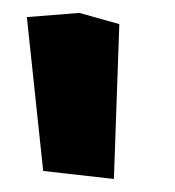

<svg xmlns="http://www.w3.org/2000/svg" viewBox="-20 -716 267 293"><path d="M153.8 -442.9 45.9 -455.1 21 -689.9 101.1 -696.3 162.1 -679.2Z"/></svg>

Font: Abu Sayed
Style: Regular
Weight: 400
Designer: Jayed Ahsan Saad
Foundry: Codepotro
Version: Codepotro Abu Sayed;Version 0.800